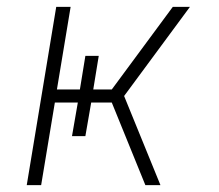

<svg xmlns="http://www.w3.org/2000/svg" viewBox="-20 -540 640 560"><path d="M58 0 144 -520H186L146 -279H213L229 -377H268L252 -279H306L484 -520H534L342 -260L448 0H404L306 -241H246L229 -143H190L207 -241H140L100 0Z"/></svg>

Font: Iosevka Extralight Extended
Style: Italic
Weight: 200
Width: 7
Italic angle: -9°
Monospace: yes
Designer: Belleve Invis
Foundry: Belleve Invis
Version: Version 32.5.0; ttfautohint (v1.8.4)